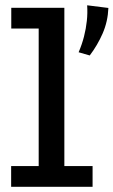

<svg xmlns="http://www.w3.org/2000/svg" viewBox="-20 -716 435 736"><path d="M128.3 -22V-686H226.7V-22ZM22.7 0V-79.4H334.9V0ZM23.2 -606.6V-686H221.2V-606.6ZM314.1 -695.7 395.5 -685.5Q393.4 -633.6 373.6 -588.1Q353.8 -542.6 324 -503.4L281.4 -515.7Q294.3 -545.8 302 -575.9Q309.7 -605.9 312.9 -636.2Q316.1 -666.4 314.1 -695.7Z"/></svg>

Font: BioRhyme ExtraBold
Style: Regular
Weight: 800
Designer: Aoife Mooney
Foundry: Aoife Mooney Type
Version: Version 1.600;gftools[0.9.33]